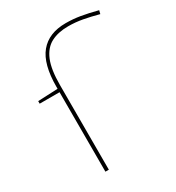

<svg xmlns="http://www.w3.org/2000/svg" viewBox="-179 -861 891 971"><g transform="rotate(-30 266.0 -375.5)"><path d="M171 -495V0H151V-464H35V-479L151 -484V-495Q151 -628 202 -689.5Q253 -751 352 -751Q395 -751 436.5 -744Q478 -737 532 -723L527 -703Q479 -716 438 -723.5Q397 -731 355 -731Q296 -731 255 -709.5Q214 -688 192.5 -636.5Q171 -585 171 -495Z"/></g></svg>

Font: Georama Extended Thin
Style: Regular
Weight: 100
Width: 7
Designer: Jean-Baptiste Levee
Foundry: Production Type
Version: Version 1.000